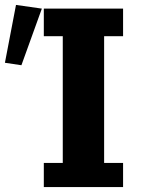

<svg xmlns="http://www.w3.org/2000/svg" viewBox="-39 -760 659 780"><path d="M139 -98H216V-613H139V-725H461V-613H384V-98H461V0H139ZM131 -725 48 -495 -19 -505 26 -740Z"/></svg>

Font: JuliaMono Black
Style: Regular
Weight: 900
Monospace: yes
Designer: cormullion
Foundry: corm
Version: Version 0.054; ttfautohint (v1.8.4)